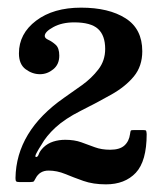

<svg xmlns="http://www.w3.org/2000/svg" viewBox="-20 -933 424 502"><path d="M363.5 -582.5Q363.5 -511.5 335 -481.2Q306.5 -451 257 -451Q223.5 -451 198 -460Q172.5 -469 150.8 -478Q129 -487 107 -487Q83.5 -487 73 -466.5Q70.5 -461.5 68.8 -459.2Q67 -457 59 -457H30.5Q24 -457 22.2 -459Q20.5 -461 20.5 -467.5Q22.5 -590 147 -677Q169.5 -692.5 194.5 -710.5Q219.5 -728.5 237.2 -751.5Q255 -774.5 255 -805Q255 -840.5 236.2 -857.5Q217.5 -874.5 174 -874.5Q142 -874.5 119.5 -862.2Q97 -850 97 -839Q97 -833 106.5 -828.8Q116 -824.5 125.5 -816Q135 -807.5 135 -787.5Q135 -764.5 119.2 -751.8Q103.5 -739 84.5 -739Q64.5 -739 47 -752Q29.5 -765 29.5 -793.5Q29.5 -845 74.5 -879Q119.5 -913 192 -913Q264.5 -913 308.2 -885.2Q352 -857.5 352 -799Q352 -760 330 -733.2Q308 -706.5 271.2 -685.8Q234.5 -665 190.5 -643Q150 -622.5 125.5 -600Q101 -577.5 88 -554Q81 -543.5 75.5 -533Q70 -522.5 74.5 -522.5Q79 -522.5 81.5 -530.2Q84 -538 94 -548Q104.5 -558 119.2 -562.8Q134 -567.5 150.5 -567.5Q174.5 -567.5 192.5 -561Q210.5 -554.5 228 -548Q245.5 -541.5 268 -541.5Q293 -541.5 305.2 -552.5Q317.5 -563.5 320 -582.5Q321 -590 322 -591.5Q323 -593 331.5 -593H353.5Q361 -593 362 -591.2Q363 -589.5 363.5 -582.5Z"/></svg>

Font: Besley* Narrow
Style: Bold
Weight: 700
Width: 4
Designer: Owen Earl
Foundry: indestructible type*
Version: Version 3.000; ttfautohint (v1.8.3)